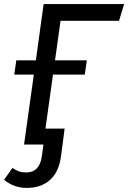

<svg xmlns="http://www.w3.org/2000/svg" viewBox="-50 -709 629 942"><path d="M247 -607 220 -413H376L366 -343H210L173 -78H267L257 0L249 60Q238 137 194 175Q150 213 81 213Q18 213 -30 173L11 115Q29 127 43 132Q57 137 79 137Q143 137 155 60L163 0H68L116 -343H20L30 -413H126L164 -689H559L534 -607Z"/></svg>

Font: FiraGO
Style: Italic
Weight: 400
Italic angle: -8°
Designer: bBox Type GmbH
Foundry: bBox Type GmbH
Version: Version 1.001